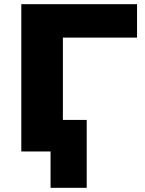

<svg xmlns="http://www.w3.org/2000/svg" viewBox="-20 -725 696 919"><path d="M222 174V0H96V-151H395V174ZM82 0V-705H636V-545H281V0Z"/></svg>

Font: Nunito Sans 10pt SemiExpanded Black
Style: Regular
Weight: 900
Width: 6
Designer: Vernon Adams
Foundry: Vernon Adams
Version: Version 3.101;gftools[0.9.27]